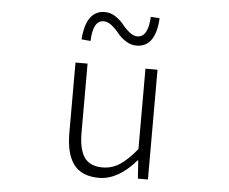

<svg xmlns="http://www.w3.org/2000/svg" viewBox="-55 -853 1109 929"><g transform="rotate(5 500.0 -388.0)"><path d="M458 12.7Q375 12.7 335.9 -38.1Q296.9 -88.9 296.9 -192.4V-533.2H355.5V-199.2Q355.5 -116.2 382.8 -77.6Q410.2 -39.1 470.7 -39.1Q515.6 -39.1 553.2 -63Q590.8 -86.9 636.7 -142.6V-533.2H695.3V0H646.5L640.6 -87.9H637.7Q550.8 12.7 458 12.7ZM583 -640.6Q555.7 -640.6 530.8 -656.7Q505.9 -672.9 490.7 -692.4Q475.6 -711.9 455.6 -728Q435.5 -744.1 416 -744.1Q363.3 -744.1 360.4 -643.6L316.4 -647.5Q326.2 -789.1 418 -789.1Q445.3 -789.1 469.7 -772.9Q494.1 -756.8 509.3 -737.3Q524.4 -717.8 544.4 -701.7Q564.5 -685.5 584 -685.5Q635.7 -685.5 640.6 -785.2L683.6 -782.2Q675.8 -640.6 583 -640.6Z"/></g></svg>

Font: Gen Shin Gothic Monospace Light
Style: Regular
Weight: 300
Designer: [Source Han Sans]
Ryoko NISHIZUKA  (kana & ideographs); Paul D. Hunt (Latin, Greek & Cyrillic); Wenlong ZHANG  (bopomofo
Version: Version 1.002.20150607